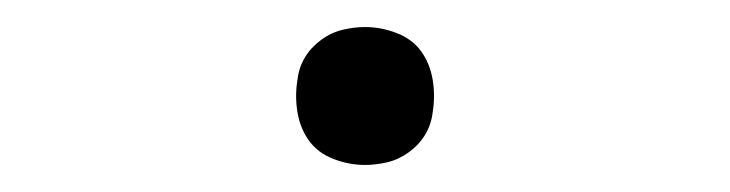

<svg xmlns="http://www.w3.org/2000/svg" viewBox="-20 -411 540 142"><path d="M250 -289Q238 -289 226.5 -293.5Q215 -298 208.5 -307Q202 -316 200 -328Q198 -340 200 -352Q201 -361 205.5 -368.5Q210 -376 217.5 -381.5Q225 -387 233.5 -389Q242 -391 250 -391Q262 -391 273.5 -386.5Q285 -382 291.5 -373Q298 -364 300 -352Q302 -340 300 -328Q299 -319 294.5 -311.5Q290 -304 282.5 -298.5Q275 -293 266.5 -291Q258 -289 250 -289Z"/></svg>

Font: Iosevka Curly XLtObl
Style: Regular
Weight: 200
Italic angle: -9°
Monospace: yes
Designer: Belleve Invis
Foundry: Belleve Invis
Version: Version 11.1.0; ttfautohint (v1.8.3)